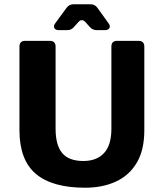

<svg xmlns="http://www.w3.org/2000/svg" viewBox="-20 -858 766 898"><path d="M378 20Q224 20 147.5 -45Q71 -110 71 -249V-640Q71 -667 98 -667H212Q240 -667 240 -640V-256Q240 -179 271 -142Q302 -105 370 -105Q432 -105 466.5 -142Q501 -179 501 -256V-640Q501 -667 528 -667H627Q655 -667 655 -640V-249Q655 -156 619.5 -96.5Q584 -37 521.5 -8.5Q459 20 378 20ZM256 -717Q239 -717 234 -727Q229 -737 239 -750L291 -821Q303 -838 323 -838H404Q424 -838 436 -821L487 -750Q497 -737 492 -727Q487 -717 470 -717H433Q412 -717 399 -733L382 -752Q363 -775 345 -753L327 -733Q315 -717 294 -717Z"/></svg>

Font: Pitagon Sans
Style: Bold
Weight: 700
Designer: Travis Tran
Foundry: Pitagon
Version: Version 1.001; ttfautohint (v1.8.4.7-5d5b);gftools[0.9.26]